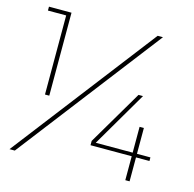

<svg xmlns="http://www.w3.org/2000/svg" viewBox="-103 -804 918 908"><g transform="rotate(15 356.0 -349.5)"><path d="M587.9 -134.8V-261.2H608.9V-134.8H674.8V-117.2H608.9V0H587.9V-117.2H386.2V-138.2L543.9 -405.8H565.9L407.2 -134.8ZM116.2 -293V-680.2H26.9V-699.2H137.2V-293ZM21 0 559.1 -699.2H585L46.9 0Z"/></g></svg>

Font: Montserrat-Hairline
Style: Regular
Weight: 250
Designer: Julieta Ulanovsky
Foundry: Julieta Ulanovsky
Version: Version 1.000;PS 002.000;hotconv 1.0.70;makeotf.lib2.5.58329